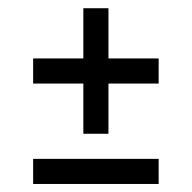

<svg xmlns="http://www.w3.org/2000/svg" viewBox="-20 -458 478 478"><path d="M62.5 -62.5H375V0H62.5ZM187.5 -437.5H250V-312.5H375V-250H250V-125H187.5V-250H62.5V-312.5H187.5Z"/></svg>

Font: Pixel Operator
Style: Regular
Weight: 400
Designer: Jayvee Enaguas (HarvettFox96)
Version: 2016.04.25